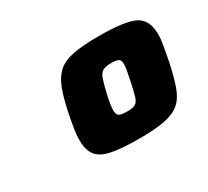

<svg xmlns="http://www.w3.org/2000/svg" viewBox="-74 -809 571 526"><g transform="rotate(-30 212.0 -546.5)"><path d="M237 -397Q181 -397 149.5 -403.5Q118 -410 105 -427Q92 -444 92 -475Q92 -491 95 -510Q98 -529 103 -554Q112 -598 122.5 -625.5Q133 -653 150.5 -668.5Q168 -684 199 -690Q230 -696 280 -696Q363 -696 393.5 -680.5Q424 -665 424 -619Q424 -603 420.5 -583.5Q417 -564 412 -538Q403 -495 393 -467Q383 -439 365.5 -424Q348 -409 317.5 -403Q287 -397 237 -397ZM244 -478Q262 -478 270.5 -482.5Q279 -487 283.5 -502Q288 -517 294 -546Q298 -564 300 -576Q302 -588 302 -595Q302 -607 296 -611Q290 -615 273 -615Q255 -615 246 -610Q237 -605 232 -590.5Q227 -576 220 -546Q213 -515 213 -499Q213 -486 220 -482Q227 -478 244 -478Z"/></g></svg>

Font: Saira Black
Style: Italic
Weight: 900
Italic angle: -12°
Designer: Hector Gatti with collaboration of the Omnibus-Type team
Foundry: Omnibus-Type
Version: Version 1.100; ttfautohint (v1.8.3)